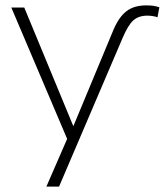

<svg xmlns="http://www.w3.org/2000/svg" viewBox="-20 -512 611 712"><path d="M401 -402Q421 -449 449 -470.5Q477 -492 522 -492Q538 -492 548.5 -490.5Q559 -489 571 -485L564 -448Q556 -451 545.5 -452.5Q535 -454 527 -454Q494 -454 474.5 -436.5Q455 -419 435 -372L199 180H152L229 3L22 -484H70L252 -44Z"/></svg>

Font: Nunito Sans ExtraLight
Style: Regular
Weight: 200
Designer: Vernon Adams
Foundry: Vernon Adams
Version: Version 3.006; ttfautohint (v1.8.3)